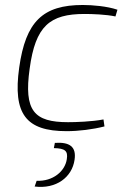

<svg xmlns="http://www.w3.org/2000/svg" viewBox="-20 -514 517 770"><path d="M312 -494C152 -494 83 -428 57 -243C31 -57 84 12 247 12C296 12 352 5 399 -7L395 -35C348 -26 283 -24 253 -24C117 -24 75 -69 99 -239C122 -410 180 -458 319 -458C350 -458 407 -456 443 -448L451 -475C410 -489 351 -494 312 -494ZM200 59 196 80C241 81 253 91 248 124C241 173 192 214 127 211L119 234C205 245 269 197 279 127C287 74 259 55 200 59Z"/></svg>

Font: Exo 2 Extra Light
Style: Italic
Weight: 250
Italic angle: -8°
Designer: Natanael Gama
Version: Version 1.001;PS 001.001;hotconv 1.0.88;makeotf.lib2.5.64775